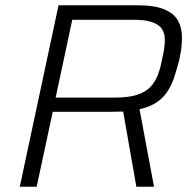

<svg xmlns="http://www.w3.org/2000/svg" viewBox="-20 -708 729 728"><path d="M55 0 202 -688H500Q566 -688 603 -672.5Q640 -657 655 -629.5Q670 -602 670 -565Q670 -553 669 -539Q668 -525 665.5 -511Q663 -497 660 -482Q651 -448 641.5 -418Q632 -388 616.5 -363.5Q601 -339 575.5 -321Q550 -303 509 -294L564 0H497L447 -285Q434 -285 421.5 -284.5Q409 -284 396 -284H180L119 0ZM191 -338H416Q467 -338 499.5 -348.5Q532 -359 550 -378Q568 -397 578.5 -424Q589 -451 595 -486Q600 -506 602.5 -524Q605 -542 605 -557Q605 -581 594 -598Q583 -615 557 -624Q531 -633 486 -633H254Z"/></svg>

Font: Saira Thin Light
Style: Italic
Weight: 300
Italic angle: -12°
Version: Version 1.101